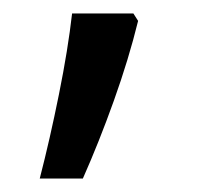

<svg xmlns="http://www.w3.org/2000/svg" viewBox="-20 -135 293 285"><path d="M185 -104Q171 -47 149 14.5Q127 76 103 130H39Q54 72 67.5 5Q81 -62 87 -115H178Z"/></svg>

Font: Noto Sans Gujarati SemiCondensed
Style: Regular
Weight: 400
Width: 4
Designer: Jelle Bosma - Monotype Design Team, Universal Thirst
Foundry: Monotype Imaging Inc.
Version: Version 2.106; ttfautohint (v1.8.4.7-5d5b)